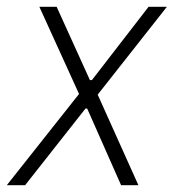

<svg xmlns="http://www.w3.org/2000/svg" viewBox="-51 -546 512 566"><path d="M-31 0 182 -269 65 -526H116L214 -310H220L387 -526H441L237 -267L357 0H306L206 -226H201L23 0Z"/></svg>

Font: Archivo SemiCondensed Thin
Style: Italic
Weight: 250
Width: 4
Italic angle: -10°
Designer: Hector Gatti
Foundry: Omnibus-Type
Version: Version 2.001